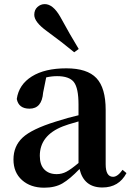

<svg xmlns="http://www.w3.org/2000/svg" viewBox="-20 -875 621 911"><path d="M353.5 -642.6 332 -627Q274.4 -674.8 202.1 -727.5Q142.6 -770.5 142.6 -804.7Q142.6 -828.1 157.7 -841.8Q172.9 -855.5 192.4 -855.5Q231.4 -855.5 265.6 -795.9Q313.5 -708 353.5 -642.6ZM352.5 -101.6V-298.8Q293.9 -282.2 278.3 -275.4Q168.9 -232.4 168.9 -135.7Q168.9 -92.8 190.4 -70.8Q211.9 -48.8 249 -48.8Q273.4 -48.8 294.9 -60.1Q316.4 -71.3 352.5 -101.6ZM561.5 -69.3 580.1 -53.7Q543.9 14.6 465.8 14.6Q377.9 14.6 357.4 -73.2Q311.5 -25.4 276.4 -4.9Q241.2 15.6 189.5 15.6Q125 15.6 84.5 -20.5Q43.9 -56.6 43.9 -118.2Q43.9 -181.6 87.4 -222.2Q130.9 -262.7 244.1 -297.9Q304.7 -317.4 352.5 -328.1V-378.9Q352.5 -457 330.6 -485.4Q308.6 -513.7 251 -513.7Q225.6 -513.7 199.2 -507.8L184.6 -435.5Q178.7 -359.4 120.1 -359.4Q68.4 -359.4 59.6 -405.3Q69.3 -473.6 130.9 -512.2Q192.4 -550.8 294.9 -550.8Q393.6 -550.8 437.5 -504.4Q481.4 -458 481.4 -353.5V-95.7Q481.4 -36.1 516.6 -36.1Q538.1 -36.1 561.5 -69.3Z"/></svg>

Font: GenRyuMin TW TTF Bold
Style: Regular
Weight: 700
Version: Version 1.300